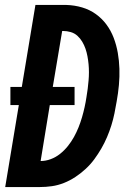

<svg xmlns="http://www.w3.org/2000/svg" viewBox="-20 -755 540 775"><path d="M1 0 56 -331H22V-404H68L123 -735H248Q281 -734 311.5 -725Q342 -716 367 -698Q392 -680 410 -655.5Q428 -631 439 -602Q450 -573 455.5 -541.5Q461 -510 462 -477.5Q463 -445 460 -412Q457 -379 451 -346Q447 -322 442 -297.5Q437 -273 429.5 -249Q422 -225 412 -201.5Q402 -178 389 -155.5Q376 -133 360.5 -112Q345 -91 325.5 -73Q306 -55 284 -40.5Q262 -26 238 -16.5Q214 -7 189.5 -3.5Q165 0 141 0ZM144 -105Q164 -105 184.5 -112.5Q205 -120 222.5 -134Q240 -148 254 -165.5Q268 -183 278.5 -202Q289 -221 297 -241Q305 -261 311 -281.5Q317 -302 321.5 -322.5Q326 -343 329 -363Q332 -380 334 -396.5Q336 -413 337.5 -430Q339 -447 339 -463.5Q339 -480 337.5 -496Q336 -512 333 -528Q330 -544 325 -558.5Q320 -573 312 -586.5Q304 -600 292.5 -610.5Q281 -621 265.5 -625.5Q250 -630 234 -630H231L193 -404H281V-331H181Z"/></svg>

Font: Iosevka SS04 Extrabold Oblique
Style: Regular
Weight: 800
Italic angle: -9°
Monospace: yes
Designer: Belleve Invis
Foundry: Belleve Invis
Version: Version 19.0.0; ttfautohint (v1.8.4)